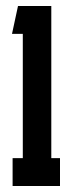

<svg xmlns="http://www.w3.org/2000/svg" viewBox="-20 -620 240 640"><path d="M180 -93V0H22V-93H56V-507H20L40 -600H151V-93Z"/></svg>

Font: Karantina
Style: Regular
Weight: 400
Designer: Rony Koch
Foundry: Rony Koch
Version: Version 1.000; ttfautohint (v1.8.3)